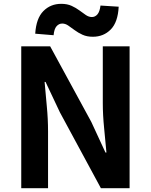

<svg xmlns="http://www.w3.org/2000/svg" viewBox="-20 -983 789 1003"><path d="M91 0V-741H242L457 -346L531 -186H536Q531 -244 524 -313Q517 -382 517 -445V-741H657V0H507L293 -396L218 -555H213Q218 -495 224.5 -428Q231 -361 231 -297V0ZM465 -791Q434 -791 411 -801.5Q388 -812 370 -825.5Q352 -839 336.5 -849.5Q321 -860 305 -860Q288 -860 275.5 -846Q263 -832 260 -799L164 -807Q169 -887 206.5 -925Q244 -963 300 -963Q331 -963 354 -952.5Q377 -942 395 -928.5Q413 -915 428.5 -904.5Q444 -894 460 -894Q477 -894 489 -908Q501 -922 505 -954L600 -948Q596 -867 558.5 -829Q521 -791 465 -791Z"/></svg>

Font: Chiron Sans HK TT
Style: Bold
Weight: 700
Designer: Ryoko NISHIZUKA 西塚涼子 (kana, bopomofo & ideographs); Paul D. Hunt (Latin, Greek & Cyrillic); Sandoll Communications 산돌커뮤니
Foundry: Adobe
Version: Version 2.022;hotconv 1.0.109;makeotfexe 2.5.65596